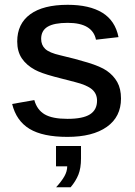

<svg xmlns="http://www.w3.org/2000/svg" viewBox="-20 -557 559 795"><path d="M481 -148.9Q481 -73.2 422.4 -31.7Q363.8 9.8 259.3 9.8Q157.2 9.8 102.3 -23.4Q47.4 -56.6 30.3 -126.5L122.1 -142.6Q133.3 -102.1 165 -83.5Q196.8 -64.9 259.3 -64.9Q323.2 -64.9 352.5 -83.5Q381.8 -102.1 381.8 -140.1Q381.8 -169.4 360.6 -187.3Q339.4 -205.1 290.5 -217.3Q239.7 -230 207.3 -238.8Q174.8 -247.6 155.5 -254.6Q136.2 -261.7 124.5 -268.1Q89.4 -287.1 70.3 -315.4Q51.3 -343.8 51.3 -385.3Q51.3 -458.5 105 -497.8Q158.7 -537.1 260.3 -537.1Q350.1 -537.1 403.6 -504.4Q457 -471.7 470.7 -403.3L377.4 -392.6Q370.6 -426.8 341.6 -444.6Q312.5 -462.4 260.3 -462.4Q204.1 -462.4 177.2 -446.3Q150.4 -430.2 150.4 -396Q150.4 -370.6 167.2 -354.5Q184.1 -338.4 229.5 -328.1Q290.5 -314 343.5 -297.9Q396.5 -281.7 421.9 -264.2Q450.2 -244.6 465.6 -217Q481 -189.5 481 -148.9ZM315.4 99.1Q315.4 139.2 304.7 166Q293.9 192.9 272.5 218.3H212.4Q234.4 194.3 246.3 173.6Q258.3 152.8 258.3 131.8H211.9V47.4H315.4Z"/></svg>

Font: Arimo Medium
Style: Regular
Weight: 500
Designer: Steve Matteson
Foundry: Monotype Imaging Inc.
Version: Version 1.33